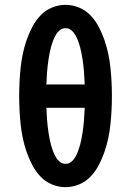

<svg xmlns="http://www.w3.org/2000/svg" viewBox="-20 -763 540 791"><path d="M250 8Q221 8 193.5 -3.5Q166 -15 146 -36.5Q126 -58 112.5 -84Q99 -110 89.5 -137.5Q80 -165 74 -193.5Q68 -222 65 -251Q62 -280 60.5 -309Q59 -338 59 -368Q59 -397 60.5 -426Q62 -455 65 -484Q68 -513 74 -541.5Q80 -570 89.5 -597.5Q99 -625 112.5 -651Q126 -677 146 -698.5Q166 -720 193.5 -731.5Q221 -743 250 -743Q279 -743 306.5 -731.5Q334 -720 354 -698.5Q374 -677 387.5 -651Q401 -625 410.5 -597.5Q420 -570 426 -541.5Q432 -513 435 -484Q438 -455 439.5 -426Q441 -397 441 -368Q441 -338 439.5 -309Q438 -280 435 -251Q432 -222 426 -193.5Q420 -165 410.5 -137.5Q401 -110 387.5 -84Q374 -58 354 -36.5Q334 -15 306.5 -3.5Q279 8 250 8ZM171 -415H329Q328 -429 327.5 -442Q327 -455 326 -467.5Q325 -480 323.5 -493Q322 -506 320 -519Q318 -532 315.5 -545Q313 -558 309.5 -570.5Q306 -583 301.5 -595Q297 -607 290.5 -618.5Q284 -630 273.5 -638.5Q263 -647 250 -647Q237 -647 226.5 -638.5Q216 -630 209.5 -618.5Q203 -607 198.5 -595Q194 -583 190.5 -570.5Q187 -558 184.5 -545Q182 -532 180 -519Q178 -506 176.5 -493Q175 -480 174 -467.5Q173 -455 172.5 -442Q172 -429 171 -415ZM250 -88Q263 -88 273.5 -96.5Q284 -105 290.5 -116.5Q297 -128 301.5 -140Q306 -152 309.5 -164.5Q313 -177 315.5 -190Q318 -203 320 -216Q322 -229 323.5 -242Q325 -255 326 -267.5Q327 -280 327.5 -293Q328 -306 329 -319H171Q172 -306 172.5 -293Q173 -280 174 -267.5Q175 -255 176.5 -242Q178 -229 180 -216Q182 -203 184.5 -190Q187 -177 190.5 -164.5Q194 -152 198.5 -140Q203 -128 209.5 -116.5Q216 -105 226.5 -96.5Q237 -88 250 -88Z"/></svg>

Font: Iosevka Term
Style: Bold
Weight: 700
Monospace: yes
Designer: Belleve Invis
Foundry: Belleve Invis
Version: Version 30.0.1